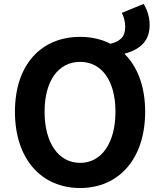

<svg xmlns="http://www.w3.org/2000/svg" viewBox="-20 -941 810 975"><path d="M609.3 -667.3C695.3 -690.5 739.9 -734.7 739.9 -814.4C739.9 -856.5 725.4 -896.3 709.2 -921.1L598.6 -875.6C608 -858.4 615.9 -831.7 615.9 -804.6C615.9 -753.1 589.5 -730.6 538.5 -718ZM387 13.8C582.1 13.8 717.1 -132.9 717.1 -373.6C717.1 -613.5 582.1 -753.8 387 -753.8C190.6 -753.8 55.9 -614.3 55.9 -373.6C55.9 -132.9 190.6 13.8 387 13.8ZM387 -114C276.9 -114 206.4 -215.5 206.4 -373.6C206.4 -531.7 276.9 -626.8 387 -626.8C496.3 -626.8 566.3 -531.7 566.3 -373.6C566.3 -215.5 496.3 -114 387 -114Z"/></svg>

Font: Source Han Sans JP VF
Style: Regular
Weight: 250
Designer: Ryoko NISHIZUKA 西塚涼子 (kana, bopomofo & ideographs); Paul D. Hunt (Latin, Greek & Cyrillic); Sandoll Communications 산돌커뮤니
Foundry: Adobe
Version: Version 2.004;hotconv 1.0.118;makeotfexe 2.5.65603